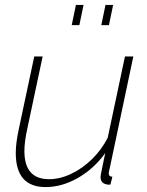

<svg xmlns="http://www.w3.org/2000/svg" viewBox="-20 -749 596 779"><path d="M165 10Q44 10 44 -128Q44 -169 56 -224L119 -520H153L91 -228Q79 -175 79 -136Q79 -22 179 -22Q223 -22 268.5 -43.5Q314 -65 353 -103Q392 -141 417 -190L487 -520H521L427 -75Q425 -66 423 -57Q421 -48 421 -47Q421 -32 436 -32L428 0Q419 1 412 -1Q388 -6 388 -31Q388 -34 389 -40Q390 -46 394 -65.5Q398 -85 407 -128Q361 -64 296 -27Q231 10 165 10ZM271 -647 288 -729H319L302 -647ZM391 -647 408 -729H439L422 -647Z"/></svg>

Font: Raleway ExtraLight
Style: Italic
Weight: 200
Italic angle: -12°
Designer: Matt McInerney, Pablo Impallari, Rodrigo Fuenzalida
Foundry: Matt McInerney, Pablo Impallari, Rodrigo Fuenzalida
Version: Version 4.026